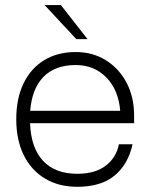

<svg xmlns="http://www.w3.org/2000/svg" viewBox="-20 -710 578 738"><path d="M151.5 -690.5H214L316.5 -559.5H273.5ZM42.5 -252Q42.5 -331.5 70.5 -389.5Q98.5 -447.5 150 -478.8Q201.5 -510 271 -510Q336.5 -510 387.2 -478.2Q438 -446.5 466.8 -391.5Q495.5 -336.5 495.5 -265.5V-236.5H95.5Q99 -141.5 145.5 -91.8Q192 -42 277 -42Q345.5 -42 386.2 -73Q427 -104 437 -155.5H489.5Q472.5 -78 420.2 -35Q368 8 277 8Q205.5 8 152.8 -23.8Q100 -55.5 71.2 -113.8Q42.5 -172 42.5 -252ZM271 -460Q192 -460 147.5 -415Q103 -370 96 -284H442Q435.5 -364.5 388.8 -412.2Q342 -460 271 -460Z"/></svg>

Font: Overused Grotesk Light
Style: Regular
Weight: 300
Version: Version 0.004